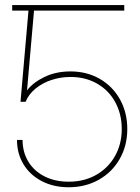

<svg xmlns="http://www.w3.org/2000/svg" viewBox="-20 -748 566 777"><path d="M107.4 -705.1H29.3V-727.5H107.4ZM48.8 -181.6H71.3Q71.3 -132.8 94.5 -94.2Q117.7 -55.7 160.2 -34.2Q202.6 -12.7 258.3 -12.7Q320.8 -12.7 369.6 -40.5Q418.5 -68.4 445.6 -116.9Q472.7 -165.5 472.7 -225.6Q472.7 -286.6 446.3 -334.7Q419.9 -382.8 372.8 -409.7Q325.7 -436.5 265.6 -436.5Q225.1 -436.5 188.2 -424.3Q151.4 -412.1 123.5 -389.2Q95.7 -366.2 83.5 -335.9H63L97.2 -727.5H482.9V-705.1H117.7L89.4 -382.8H89.8Q113.8 -414.1 159.9 -436.5Q206.1 -459 265.1 -459Q331.1 -459 383.5 -429Q436 -398.9 465.6 -345.7Q495.1 -292.5 495.1 -225.6Q495.1 -158.7 464.6 -105Q434.1 -51.3 380.1 -20.8Q326.2 9.8 258.3 9.8Q196.8 9.8 149.2 -14.9Q101.6 -39.6 75.2 -83Q48.8 -126.5 48.8 -181.6Z"/></svg>

Font: Intratopia Thin
Style: Regular
Weight: 100
Designer: Rasmus Andersson
Foundry: rsms
Version: Version 3.000;Glyphs 3.2.3 (3260)